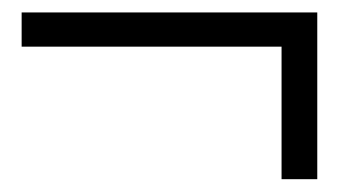

<svg xmlns="http://www.w3.org/2000/svg" viewBox="-20 -453 540 307"><path d="M487.3 -166.5H430.2V-378.4H14.6V-433.1H487.3Z"/></svg>

Font: Caudex
Style: Regular
Weight: 400
Version: Version 1.01